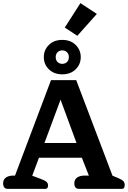

<svg xmlns="http://www.w3.org/2000/svg" viewBox="-23 -1207 817 1227"><path d="M391 -1031 491 -1187 596 -1118 471 -978ZM257 -842Q257 -888 289.5 -920Q322 -952 375 -952Q428 -952 460.5 -920Q493 -888 493 -842Q493 -796 460.5 -764Q428 -732 375 -732Q322 -732 289.5 -764Q257 -796 257 -842ZM417 -842Q417 -862 405 -873.5Q393 -885 375 -885Q357 -885 345 -873.5Q333 -862 333 -842Q333 -822 345 -810.5Q357 -799 375 -799Q393 -799 405 -810.5Q417 -822 417 -842ZM-3 -35Q-3 -60 15 -72.5Q33 -85 63 -85H73L303 -695H464L696 -84L730 -70Q754 -60 764 -50.5Q774 -41 774 -26Q774 0 757 0H481Q467 0 459.5 -9Q452 -18 452 -35Q452 -60 470 -72.5Q488 -85 518 -85H545L500 -199H226L183 -84L237 -64Q264 -54 274 -45Q284 -36 284 -22Q284 0 267 0H26Q12 0 4.5 -9Q-3 -18 -3 -35ZM466 -293 364 -570 261 -293Z"/></svg>

Font: Maitree
Style: Bold
Weight: 700
Designer: CadsonDemak Team
Foundry: CadsonDemak
Version: Version 1.002